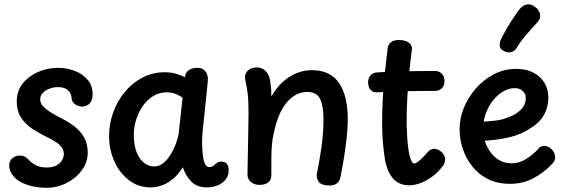

<svg xmlns="http://www.w3.org/2000/svg" viewBox="-20 -877 2707 917"><path d="M422 -418Q419 -390 404 -379Q389 -368 372 -368Q364 -368 352 -372Q340 -376 330.5 -386.5Q321 -397 321 -417Q321 -421 315.5 -432Q310 -443 296 -452Q282 -461 256 -461Q237 -461 217.5 -454Q198 -447 185 -433.5Q172 -420 172 -403Q172 -383 187.5 -367.5Q203 -352 227 -337.5Q251 -323 277 -310Q311 -293 338.5 -271Q366 -249 382.5 -219Q399 -189 399 -149Q399 -102 370.5 -63.5Q342 -25 297 -2.5Q252 20 201 20Q176 20 147 15Q118 10 91.5 -1.5Q65 -13 48 -31Q36 -44 30 -57.5Q24 -71 24 -87Q24 -109 39.5 -121.5Q55 -134 73 -134Q90 -134 100.5 -127.5Q111 -121 120 -111Q134 -96 154.5 -86.5Q175 -77 201 -77Q232 -77 250.5 -87.5Q269 -98 277 -113.5Q285 -129 285 -141Q285 -159 274.5 -173.5Q264 -188 244.5 -200.5Q225 -213 199 -225Q166 -241 133.5 -262.5Q101 -284 80.5 -315.5Q60 -347 60 -393Q60 -442 88 -477.5Q116 -513 161 -533Q206 -553 257 -553Q300 -553 338.5 -538Q377 -523 401 -493Q425 -463 422 -418Z M501 -226Q501 -286 521 -341Q541 -396 577 -439Q613 -482 661.5 -507Q710 -532 766 -532Q795 -532 820 -525Q845 -518 863 -508Q866 -531 881 -541.5Q896 -552 918 -553Q938 -554 950 -546Q962 -538 967.5 -526Q973 -514 973 -501Q973 -490 969.5 -458.5Q966 -427 961.5 -379.5Q957 -332 950 -271Q947 -246 946 -224.5Q945 -203 945 -193Q946 -156 949.5 -130.5Q953 -105 960.5 -92Q968 -79 979 -79Q992 -79 999.5 -85.5Q1007 -92 1015 -98.5Q1023 -105 1037 -105Q1055 -105 1063.5 -95Q1072 -85 1072 -64Q1072 -48 1066.5 -35Q1061 -22 1050 -11Q1035 3 1013.5 10.5Q992 18 967 18Q921 18 894 -9.5Q867 -37 853 -78Q834 -47 809.5 -25.5Q785 -4 757 7Q729 18 700 18Q640 18 595 -17Q550 -52 525.5 -108Q501 -164 501 -226ZM833 -236 852 -410Q834 -423 815.5 -429.5Q797 -436 776 -436Q741 -436 711.5 -418Q682 -400 661.5 -370Q641 -340 630 -304.5Q619 -269 619 -234Q619 -203 625 -175.5Q631 -148 644 -127Q657 -106 675.5 -94Q694 -82 718 -82Q744 -82 767 -104Q790 -126 807.5 -161.5Q825 -197 833 -236Z M1167 -338Q1167 -396 1163 -429Q1159 -462 1154.5 -480Q1150 -498 1150 -509Q1150 -528 1165.5 -541.5Q1181 -555 1208 -555Q1229 -555 1246 -540.5Q1263 -526 1269 -498Q1271 -487 1273.5 -467.5Q1276 -448 1276 -416Q1300 -458 1331 -486Q1362 -514 1397.5 -528Q1433 -542 1469 -542Q1557 -542 1599 -481Q1641 -420 1641 -306Q1641 -266 1635.5 -217Q1630 -168 1622 -118.5Q1614 -69 1605 -27Q1601 -9 1587 0Q1573 9 1556 9Q1515 9 1502 -9Q1489 -27 1494 -51Q1506 -108 1515.5 -175.5Q1525 -243 1525 -308Q1525 -374 1508 -406Q1491 -438 1448 -438Q1416 -438 1389 -422Q1362 -406 1341 -377Q1320 -348 1305.5 -306.5Q1291 -265 1282 -213Q1279 -193 1277.5 -168Q1276 -143 1276 -111.5Q1276 -80 1276 -41Q1276 -18 1261.5 -6Q1247 6 1219 6Q1204 6 1191 0Q1178 -6 1170 -17Q1162 -28 1162 -44Q1162 -67 1163 -102.5Q1164 -138 1164.5 -179Q1165 -220 1166 -261.5Q1167 -303 1167 -338Z M1831 -643Q1833 -664 1846.5 -675Q1860 -686 1885 -686Q1901 -686 1916 -681.5Q1931 -677 1940 -666.5Q1949 -656 1947 -639Q1939 -579 1933.5 -521Q1928 -463 1925 -405Q1922 -347 1922 -285Q1924 -213 1929.5 -171.5Q1935 -130 1943 -113Q1951 -96 1957 -96Q1966 -96 1979.5 -107Q1993 -118 2005.5 -131.5Q2018 -145 2024 -152Q2030 -159 2037.5 -162.5Q2045 -166 2054 -166Q2066 -166 2078 -159Q2090 -152 2098 -140.5Q2106 -129 2106 -115Q2106 -108 2102.5 -97.5Q2099 -87 2085 -72Q2063 -46 2036.5 -28Q2010 -10 1984 -1Q1958 8 1935 8Q1888 8 1859.5 -22Q1831 -52 1819 -112Q1812 -156 1808.5 -199.5Q1805 -243 1805 -288Q1805 -349 1808 -405.5Q1811 -462 1817 -520Q1823 -578 1831 -643ZM1780 -436Q1761 -435 1749.5 -448.5Q1738 -462 1738 -484Q1738 -504 1749.5 -517Q1761 -530 1780 -531Q1806 -533 1838 -534.5Q1870 -536 1905 -536.5Q1940 -537 1979.5 -537.5Q2019 -538 2060 -538Q2077 -538 2090 -525Q2103 -512 2103 -489Q2103 -467 2089.5 -455Q2076 -443 2060 -443Q2018 -443 1984.5 -442.5Q1951 -442 1920 -441.5Q1889 -441 1855.5 -439.5Q1822 -438 1780 -436Z M2416 1Q2357 1 2312 -21Q2267 -43 2236.5 -81Q2206 -119 2190.5 -165.5Q2175 -212 2175 -260Q2175 -312 2195.5 -362.5Q2216 -413 2253 -455Q2290 -497 2339 -522.5Q2388 -548 2446 -548Q2493 -548 2527 -530.5Q2561 -513 2580 -482Q2599 -451 2599 -410Q2599 -366 2578.5 -329Q2558 -292 2520 -269Q2471 -235 2413.5 -221.5Q2356 -208 2295 -205Q2303 -179 2319.5 -154.5Q2336 -130 2362 -113.5Q2388 -97 2424 -97Q2460 -97 2492.5 -117.5Q2525 -138 2549 -164Q2556 -174 2564 -177Q2572 -180 2579 -180Q2592 -180 2603.5 -173Q2615 -166 2622.5 -154.5Q2630 -143 2631 -130Q2633 -120 2628.5 -110.5Q2624 -101 2617 -94Q2580 -54 2529 -26.5Q2478 1 2416 1ZM2290 -296Q2325 -298 2354 -302Q2383 -306 2416 -320Q2446 -331 2468.5 -354Q2491 -377 2491 -409Q2491 -422 2485 -432Q2479 -442 2467.5 -449Q2456 -456 2438 -456Q2410 -456 2384.5 -441Q2359 -426 2339 -402.5Q2319 -379 2306.5 -350.5Q2294 -322 2290 -296Z M2446 -646Q2437 -631 2419 -627.5Q2401 -624 2382 -636Q2366 -645 2366.5 -661.5Q2367 -678 2374 -692Q2386 -716 2402 -743.5Q2418 -771 2434.5 -795.5Q2451 -820 2462 -834Q2479 -853 2497 -856Q2515 -859 2534 -845Q2554 -832 2559 -810.5Q2564 -789 2547 -771Q2531 -754 2500.5 -719.5Q2470 -685 2446 -646Z"/></svg>

Font: Playpen Sans Medium
Style: Regular
Weight: 500
Designer: Laura Meseguer, Veronika Burian, José Scaglione
Foundry: TypeTogether
Version: Version 1.001